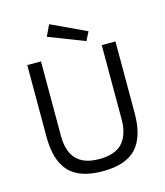

<svg xmlns="http://www.w3.org/2000/svg" viewBox="-108 -787 757 879"><g transform="rotate(-15 271.0 -348.0)"><path d="M62 0ZM62 -210V-550H127V-194Q127 -145 145 -110Q162 -79 192.5 -64Q223 -49 271 -49Q365 -49 396 -110Q415 -146 415 -194V-550H480V-210Q480 -99 430.5 -45Q381 9 271 9Q161 9 111.5 -45Q62 -99 62 -210ZM373 -627 352 -586 182 -652 207 -705Z"/></g></svg>

Font: Cambay Devanagari
Style: Regular
Weight: 400
Designer: Pooja Saxena
Foundry: Pooja Saxena
Version: Version 1.180;PS 001.180;hotconv 1.0.70;makeotf.lib2.5.58329